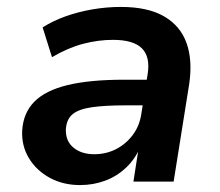

<svg xmlns="http://www.w3.org/2000/svg" viewBox="-20 -524 636 554"><path d="M211 10Q162 10 123.5 -11Q85 -32 63.5 -67.5Q42 -103 44 -147Q47 -198 79 -230.5Q111 -263 175 -278.5Q239 -294 338 -294H417L406 -220H341Q282 -220 244.5 -214.5Q207 -209 189.5 -194.5Q172 -180 170 -151Q169 -117 192 -98Q215 -79 252 -79Q286 -79 314.5 -93.5Q343 -108 363 -134.5Q383 -161 388 -197L406 -310Q414 -360 389.5 -384.5Q365 -409 306 -409Q263 -409 219.5 -397.5Q176 -386 130 -359L103 -445Q133 -464 169.5 -477Q206 -490 247 -497Q288 -504 329 -504Q406 -504 453 -477Q500 -450 518 -400.5Q536 -351 526 -282L481 0H365L381 -103H386Q371 -66 344 -40.5Q317 -15 283 -2.5Q249 10 211 10Z"/></svg>

Font: Nunito Sans 10pt
Style: Bold Italic
Weight: 700
Italic angle: -9°
Designer: Vernon Adams
Foundry: Vernon Adams
Version: Version 3.101;gftools[0.9.27]